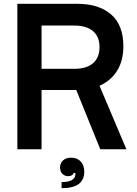

<svg xmlns="http://www.w3.org/2000/svg" viewBox="-20 -783 719 1007"><path d="M643 0H506L380 -311H198V0H71V-763H386Q498 -763 562.5 -707.5Q627 -652 627 -540Q627 -465 594.5 -412.5Q562 -360 502 -333ZM198 -422H369Q434 -422 468 -451.5Q502 -481 502 -536Q502 -591 467.5 -620Q433 -649 369 -649H198ZM303 172Q369 172 375 136Q375 134 375.5 131Q376 128 375 124H366Q364 132 356.5 136.5Q349 141 338 141Q319 141 307 128.5Q295 116 295 95Q295 72 311 58Q327 44 352 44Q385 44 403.5 64Q422 84 422 118Q422 204 303 204Z"/></svg>

Font: Open Sauce One SemiBold
Style: Regular
Weight: 600
Designer: Alfredo Marco Pradil
Foundry: Creative Sauce Fz LLC
Version: Version 1.477